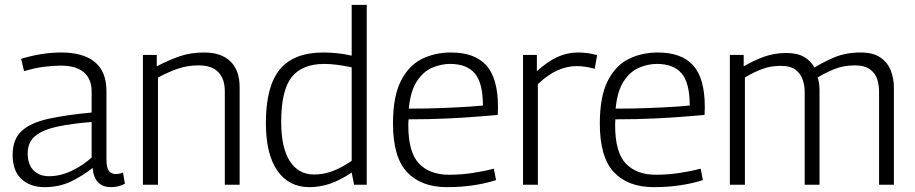

<svg xmlns="http://www.w3.org/2000/svg" viewBox="-20 -760 3766 790"><path d="M32 -123Q32 -187 69 -221Q106 -255 178.5 -271Q251 -287 357 -297V-384Q357 -435 325 -462.5Q293 -490 229 -490Q198 -490 159.5 -485Q121 -480 79 -467L67 -518Q153 -544 232 -544Q323 -544 370.5 -504.5Q418 -465 418 -385V-105Q418 -70 428 -57Q438 -44 456 -44Q472 -44 486 -50L494 -4Q467 10 437 10Q368 10 361 -69Q324 -39 274.5 -14.5Q225 10 163 10Q104 10 68 -23.5Q32 -57 32 -123ZM94 -129Q94 -83 118 -59Q142 -35 182 -35Q228 -35 274.5 -57Q321 -79 357 -112V-258Q280 -252 220.5 -240Q161 -228 127.5 -202.5Q94 -177 94 -129Z M568 0V-534H625V-487Q674 -513 719.5 -528.5Q765 -544 820 -544Q890 -544 928 -507.5Q966 -471 966 -400V0H905V-385Q905 -435 878.5 -463Q852 -491 797 -491Q752 -491 712.5 -477.5Q673 -464 630 -441V0Z M1437 0 1427 -50Q1381 -19 1339 -4.5Q1297 10 1253 10Q1168 10 1121 -58Q1074 -126 1074 -254Q1074 -405 1131.5 -474.5Q1189 -544 1310 -544Q1337 -544 1367 -541Q1397 -538 1427 -531V-740H1489V0ZM1427 -98V-483Q1393 -490 1366 -493.5Q1339 -497 1315 -497Q1223 -497 1180 -442.5Q1137 -388 1137 -258Q1137 -152 1172.5 -97Q1208 -42 1272 -42Q1310 -42 1346 -55Q1382 -68 1427 -98Z M1819 10Q1713 10 1655 -51.5Q1597 -113 1597 -252Q1597 -362 1629 -426Q1661 -490 1715 -517Q1769 -544 1836 -544Q1933 -544 1981 -491Q2029 -438 2029 -319Q2029 -313 2028.5 -303.5Q2028 -294 2028 -287Q2002 -285 1948.5 -280.5Q1895 -276 1821 -272.5Q1747 -269 1661 -269Q1660 -258 1660 -245Q1660 -133 1704 -87Q1748 -41 1828 -41Q1877 -41 1926 -48.5Q1975 -56 2012 -66L2021 -19Q1982 -6 1930 2Q1878 10 1819 10ZM1662 -313Q1734 -313 1798 -315.5Q1862 -318 1907 -321Q1952 -324 1967 -326Q1967 -418 1934 -457.5Q1901 -497 1832 -497Q1795 -497 1758.5 -481.5Q1722 -466 1695.5 -426Q1669 -386 1662 -313Z M2189 -534V-467Q2233 -507 2273.5 -525.5Q2314 -544 2358 -544Q2401 -544 2437 -533L2427 -477Q2388 -488 2352 -488Q2314 -488 2275 -471Q2236 -454 2193 -414V0H2132V-534Z M2670 10Q2564 10 2506 -51.5Q2448 -113 2448 -252Q2448 -362 2480 -426Q2512 -490 2566 -517Q2620 -544 2687 -544Q2784 -544 2832 -491Q2880 -438 2880 -319Q2880 -313 2879.5 -303.5Q2879 -294 2879 -287Q2853 -285 2799.5 -280.5Q2746 -276 2672 -272.5Q2598 -269 2512 -269Q2511 -258 2511 -245Q2511 -133 2555 -87Q2599 -41 2679 -41Q2728 -41 2777 -48.5Q2826 -56 2863 -66L2872 -19Q2833 -6 2781 2Q2729 10 2670 10ZM2513 -313Q2585 -313 2649 -315.5Q2713 -318 2758 -321Q2803 -324 2818 -326Q2818 -418 2785 -457.5Q2752 -497 2683 -497Q2646 -497 2609.5 -481.5Q2573 -466 2546.5 -426Q2520 -386 2513 -313Z M2983 0V-534H3040V-487Q3081 -511 3123.5 -526.5Q3166 -542 3215 -542Q3261 -542 3289 -525.5Q3317 -509 3331 -482Q3366 -504 3413 -524Q3460 -544 3522 -544Q3573 -544 3603 -523Q3633 -502 3645.5 -469Q3658 -436 3658 -400V0H3597V-384Q3597 -409 3589.5 -433.5Q3582 -458 3560 -474.5Q3538 -491 3497 -491Q3450 -491 3411.5 -475Q3373 -459 3344 -441Q3349 -428 3350.5 -414Q3352 -400 3352 -387V0H3291V-383Q3291 -407 3283 -431.5Q3275 -456 3254 -472.5Q3233 -489 3192 -489Q3151 -489 3116 -476Q3081 -463 3045 -441V0Z"/></svg>

Font: Georama Light
Style: Regular
Weight: 300
Designer: Jean-Baptiste Levee
Foundry: Production Type
Version: Version 1.000